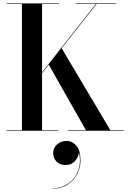

<svg xmlns="http://www.w3.org/2000/svg" viewBox="-20 -770 754 1131"><path d="M293.2 131Q293.2 101.8 316.2 80.9Q339.2 60 372.2 60Q406 60 430.1 88.4Q454.2 116.8 454.2 176Q454.2 217 434.8 254.8Q415.2 292.6 378.8 316.8Q342.2 341 291.2 341V338.6Q342 338.6 381.8 311.1Q421.6 283.6 440.1 235.9Q458.6 188.2 445.2 128Q441.4 156.5 421.1 179.2Q400.9 202 367.9 202Q331.1 202 312.2 181.1Q293.2 160.2 293.2 131ZM19.2 -3H109.2V-747H19.2V-750H327.8V-747H227.8V-344L545 -747H425.2V-750H665.2V-747H549L343.2 -485.8L630 -3H709.8V0H379.8V-3H486L267.2 -389.1L227.8 -339V-3H323.8V0H19.2Z"/></svg>

Font: Bodoni* 72 Medium
Style: Regular
Weight: 500
Version: Version 1.002; ttfautohint (v0.97) -l 8 -r 50 -G 200 -x 14 -